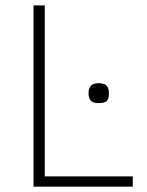

<svg xmlns="http://www.w3.org/2000/svg" viewBox="-20 -696 547 716"><path d="M105 0V-675.8H147V-38.1H475.1V0ZM386.2 -347.7Q386.2 -327.1 377.9 -319.3Q369.6 -311.5 348.1 -311.5Q325.2 -311.5 317.6 -321.8Q310.1 -332 310.1 -347.7Q310.1 -365.7 318.6 -375.7Q327.1 -385.7 348.1 -385.7Q370.1 -385.7 378.2 -376Q386.2 -366.2 386.2 -347.7Z"/></svg>

Font: Clear Sans Thin
Style: Regular
Weight: 250
Foundry: Intel Corporation
Version: Version 1.00